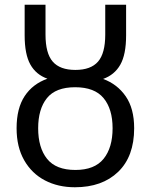

<svg xmlns="http://www.w3.org/2000/svg" viewBox="-20 -780 636 810"><path d="M296 10Q225 10 169.5 -19Q114 -48 82 -104Q50 -160 50 -239Q50 -323 84 -374.5Q118 -426 180 -448Q132 -465 108 -508Q84 -551 84 -631V-760H172V-634Q172 -555 202.5 -520Q233 -485 298 -485Q363 -485 393.5 -520Q424 -555 424 -634V-760H512V-631Q512 -550 487.5 -507Q463 -464 415 -447Q475 -425 510.5 -373.5Q546 -322 546 -239Q546 -120 478.5 -55Q411 10 296 10ZM298 -63Q379 -63 417 -110Q455 -157 455 -239Q455 -320 417 -366Q379 -412 297 -412Q215 -412 178 -366Q141 -320 141 -239Q141 -157 178.5 -110Q216 -63 298 -63Z"/></svg>

Font: Noto Sans
Style: Regular
Weight: 400
Designer: Monotype Design Team
Foundry: Monotype Imaging Inc.
Version: Version 2.007